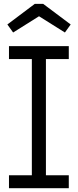

<svg xmlns="http://www.w3.org/2000/svg" viewBox="-20 -996 412 1016"><path d="M27.5 -683.5V-752H344V-683.5H223V-68.5H344V0H27.5V-68.5H148.5V-683.5ZM208.5 -975.5 354 -866.5 323.5 -824 186.5 -910 49.5 -824 19 -866.5 164 -975.5Z"/></svg>

Font: Hepta Slab ExtraLight
Style: Regular
Weight: 400
Version: Version 1.102